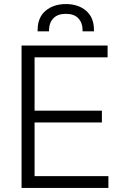

<svg xmlns="http://www.w3.org/2000/svg" viewBox="-20 -924 607 944"><path d="M86 0V-700H509V-642H150V-380H481V-322H150V-58H513V0ZM165 -770V-776Q165 -838 204 -871Q243 -904 304 -904Q365 -904 403.5 -871Q442 -838 442 -776V-770H386V-776Q386 -811 365.5 -833.5Q345 -856 304 -856Q263 -856 242 -833.5Q221 -811 221 -776V-770Z"/></svg>

Font: Space Grotesk Light Light
Style: Regular
Weight: 300
Version: Version 2.000